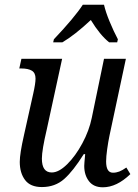

<svg xmlns="http://www.w3.org/2000/svg" viewBox="-20 -786 587 816"><path d="M338 -81Q338 -89 342 -131H336Q291 -59 252.5 -25Q214 9 158 9Q109 9 86.5 -21Q64 -51 64 -98Q64 -133 82 -212L121 -387Q131 -431 131 -452Q131 -476 115.5 -485.5Q100 -495 70 -495H62L71 -536H244L179 -237Q158 -148 158 -112Q158 -53 200 -53Q230 -53 265.5 -88Q301 -123 330 -177Q359 -231 370 -285L422 -536H515L445 -208Q440 -184 435.5 -152Q431 -120 431 -100Q431 -52 460 -52Q474 -52 487 -57Q500 -62 517 -74L534 -46Q476 10 417 10Q378 10 358 -16Q338 -42 338 -81ZM209 -619Q297 -712 332 -766H422Q429 -735 446 -694Q463 -653 481 -619L478 -606H444Q405 -637 366 -701Q299 -638 245 -606H206Z"/></svg>

Font: Noto Serif Narrow
Style: Italic
Weight: 400
Width: 4
Italic angle: -12°
Designer: Monotype Design Team
Foundry: Monotype Imaging Inc.
Version: Version 1.001